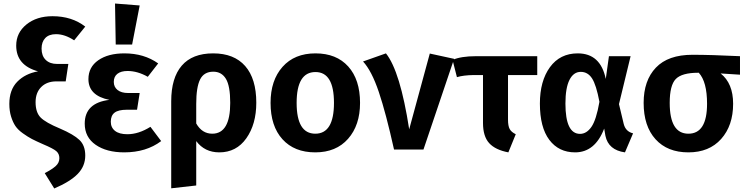

<svg xmlns="http://www.w3.org/2000/svg" viewBox="-20 -849 4235 1090"><path d="M278 -757Q388 -757 464 -698L401 -620Q348 -655 298 -655Q258 -655 237 -633Q216 -611 216 -573Q216 -532 239.5 -509Q263 -486 304 -486H368L353 -387H300Q246 -387 214 -355Q182 -323 182 -269Q182 -211 210.5 -182Q239 -153 321 -119Q398 -86 431 -54.5Q464 -23 464 34Q464 94 421.5 138Q379 182 288 221L234 134Q276 112 296.5 93.5Q317 75 317 49Q317 24 299.5 9Q282 -6 225 -30Q184 -48 161 -60Q138 -72 110 -92Q82 -112 67.5 -133.5Q53 -155 43 -187Q33 -219 33 -259Q33 -339 78 -385Q123 -431 196 -444Q72 -478 72 -590Q72 -663 130 -710Q188 -757 278 -757Z M633 -829 773 -818 730 -596H637ZM686 -546Q798 -546 878 -489L819 -413Q761 -446 704 -446Q667 -446 646.5 -430Q626 -414 626 -384Q626 -355 647.5 -338Q669 -321 707 -321H773L758 -226H700Q652 -226 630.5 -209.5Q609 -193 609 -158Q609 -125 633 -106Q657 -87 703 -87Q767 -87 834 -129L895 -48Q810 16 685 16Q585 16 523 -27Q461 -70 461 -147Q461 -265 601 -282Q482 -306 482 -400Q482 -468 538 -507Q594 -546 686 -546Z M1190 -546Q1309 -546 1372 -474Q1435 -402 1435 -266Q1435 -144 1378.5 -64Q1322 16 1225 16Q1142 16 1094 -48V204L952 220V-274Q952 -407 1012 -476.5Q1072 -546 1190 -546ZM1185 -90Q1287 -90 1287 -265Q1287 -361 1262.5 -401.5Q1238 -442 1191 -442Q1138 -442 1116 -398Q1094 -354 1094 -259V-148Q1127 -90 1185 -90Z M2024 -265Q2024 -138 1956 -61Q1888 16 1770 16Q1651 16 1583.5 -58.5Q1516 -133 1516 -265Q1516 -393 1584 -469.5Q1652 -546 1771 -546Q1890 -546 1957 -471.5Q2024 -397 2024 -265ZM1771 -440Q1664 -440 1664 -265Q1664 -90 1770 -90Q1876 -90 1876 -265Q1876 -440 1771 -440Z M2171 -546Q2252 -445 2303 -115L2420 -545L2558 -515L2384 0H2217Q2171 -207 2130.5 -327Q2090 -447 2041 -500Z M3030 -423H2864V-170Q2864 -134 2873.5 -116.5Q2883 -99 2908 -87L2866 16Q2792 2 2757 -36.5Q2722 -75 2722 -151V-423H2669Q2610 -422 2574 -411L2549 -509Q2598 -530 2682 -530H3030Z M3260 -546Q3389 -546 3419 -401L3437 -530H3560L3494 -258L3521 -145Q3532 -102 3574 -92L3528 16Q3434 3 3417 -78L3410 -119Q3358 16 3245 16Q3152 16 3098.5 -55Q3045 -126 3045 -261Q3045 -389 3102 -467.5Q3159 -546 3260 -546ZM3277 -441Q3236 -441 3213 -395.5Q3190 -350 3190 -261Q3190 -89 3273 -89Q3310 -89 3337.5 -128.5Q3365 -168 3383 -271Q3365 -367 3341 -404Q3317 -441 3277 -441Z M4181 -530V-425L4071 -432Q4142 -376 4142 -260Q4142 -136 4074 -60Q4006 16 3888 16Q3769 16 3701.5 -58.5Q3634 -133 3634 -265Q3634 -392 3703.5 -465Q3773 -538 3911 -538Q4017 -538 4181 -530ZM3994 -260Q3994 -385 3947 -436H3944Q3851 -436 3816.5 -400.5Q3782 -365 3782 -265Q3782 -90 3888 -90Q3994 -90 3994 -260Z"/></svg>

Font: Fira Sans SemiBold
Style: Regular
Weight: 600
Designer: bBox Type GmbH & Carrois Corporate GbR & Edenspiekermann AG
Foundry: bBox Type GmbH & Carrois Corporate GbR & Edenspiekermann AG
Version: Version 4.301;PS 004.301;hotconv 1.0.88;makeotf.lib2.5.64775